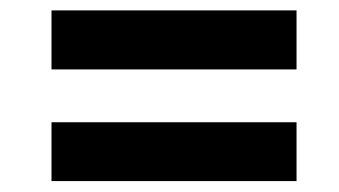

<svg xmlns="http://www.w3.org/2000/svg" viewBox="-20 -481 640 362"><path d="M539.1 -350.1H77.1V-461.4H539.1ZM539.1 -139.6H77.1V-250.5H539.1Z"/></svg>

Font: Roboto Mono
Style: Bold
Weight: 700
Designer: Google
Version: Version 2.000985; 2015; ttfautohint (v1.3)